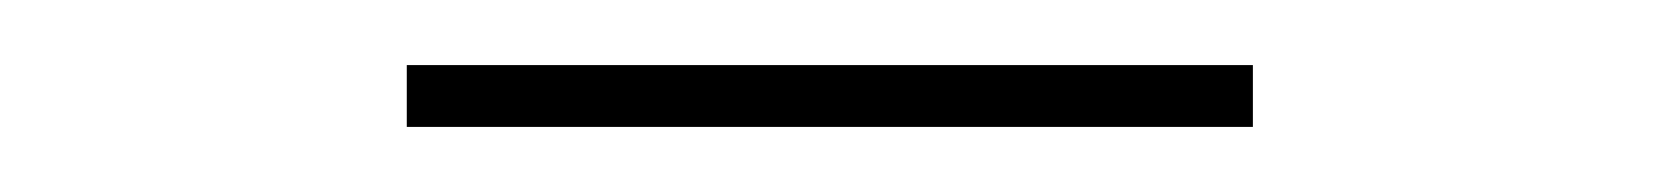

<svg xmlns="http://www.w3.org/2000/svg" viewBox="-20 -323 510 59"><path d="M365 -303V-284H105V-303Z"/></svg>

Font: Bitter Thin
Style: Regular
Weight: 100
Designer: Sol Matas, and Bitter project Authors
Foundry: Sol Matas
Version: Version 2.002